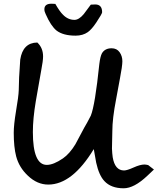

<svg xmlns="http://www.w3.org/2000/svg" viewBox="-20 -972 849 1034"><path d="M773 -25Q702 42 646 42Q578 42 542 3Q513 -28 498 -96Q496 -106 485 -169Q369 22 240 22Q180 22 130 -26Q83 -70 67 -130Q54 -180 54 -257Q54 -299 66 -372Q80 -453 81 -487Q81 -542 89 -651Q103 -742 181 -743Q212 -714 212 -668Q212 -645 202 -593Q188 -510 173 -428Q157 -333 157 -261Q157 -84 232 -84Q268 -84 319 -119Q355 -144 386 -195Q410 -240 434 -285Q447 -306 469 -349Q492 -406 515 -628Q520 -668 529 -685Q545 -712 581 -712Q609 -712 624 -691Q639 -670 639 -642Q639 -630 635.5 -605Q632 -580 605 -436Q585 -333 585 -266Q585 -252 584 -220.5Q583 -189 583 -172Q584 -146 587 -125Q599 -54 648 -54Q664 -54 699.5 -70Q735 -86 758 -86Q765 -86 778 -83L809 -59Q797 -48 773 -25ZM387 -780Q321 -780 285 -807Q254 -832 226 -896Q219 -910 219 -922Q219 -952 257 -952Q259 -952 278 -951Q302 -909 319 -893Q346 -865 381 -865Q405 -865 431 -896Q450 -921 469 -947Q486 -948 493 -948Q530 -948 530 -906Q530 -898 498 -850Q474 -814 453 -799Q426 -780 387 -780Z"/></svg>

Font: Wortlaut AH
Style: SemiBold
Weight: 600
Designer: Andreas Höfeld
Foundry: Fontgrube AH
Version: Version 2.59